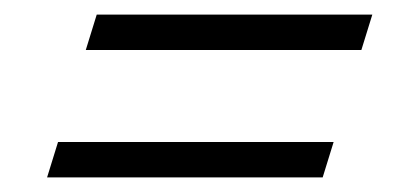

<svg xmlns="http://www.w3.org/2000/svg" viewBox="-20 -363 574 263"><path d="M112.5 -343H490L475 -294.5H97.5ZM59.5 -168.5H437L422 -120H44.5Z"/></svg>

Font: Newsreader 14pt
Style: Italic
Weight: 400
Italic angle: -17°
Designer: Hugues Gentile
Foundry: Production Type
Version: Version 1.003